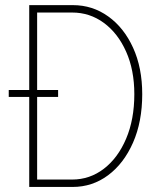

<svg xmlns="http://www.w3.org/2000/svg" viewBox="-20 -740 602 760"><path d="M95.7 0V-719.7H268.6Q346.2 -719.7 408.4 -675Q470.7 -630.4 506.8 -551Q543 -471.7 543 -367.2Q543 -258.3 506.6 -175.5Q470.2 -92.8 408 -46.4Q345.7 0 267.6 0ZM127 -29.3H265.6Q335.4 -29.3 391.1 -72Q446.8 -114.7 479.2 -190.9Q511.7 -267.1 511.7 -367.2Q511.7 -462.9 479.2 -535.6Q446.8 -608.4 391.1 -649.4Q335.4 -690.4 265.6 -690.4H127ZM14.6 -356.4V-383.8H210V-356.4Z"/></svg>

Font: Reddit Mono ExtraLight
Style: Regular
Weight: 250
Monospace: yes
Designer: Stephen Hutchings
Foundry: Reddit
Version: Version 1.014